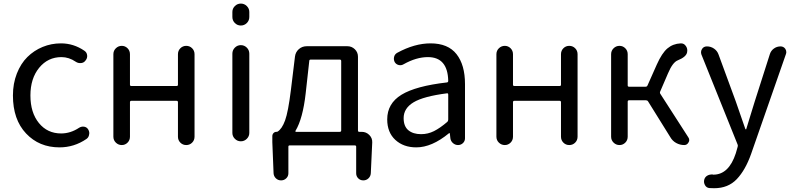

<svg xmlns="http://www.w3.org/2000/svg" viewBox="-20 -794 4350 1051"><path d="M305.7 12.7Q194.3 12.7 122.6 -63.5Q50.8 -139.6 50.8 -271.5Q50.8 -336.9 72.3 -391.6Q93.8 -446.3 129.9 -481.9Q166 -517.6 213.4 -537.1Q260.7 -556.6 313.5 -556.6Q382.8 -556.6 441.4 -516.6Q455.1 -507.8 457 -491.7Q459 -475.6 448.2 -462.9Q439.5 -450.2 423.3 -448.7Q407.2 -447.3 394.5 -456.1Q357.4 -481.4 316.4 -481.4Q242.2 -481.4 194.3 -422.9Q146.5 -364.3 146.5 -271.5Q146.5 -177.7 192.9 -120.6Q239.3 -63.5 314.5 -63.5Q366.2 -63.5 413.1 -94.7Q425.8 -102.5 439.9 -100.6Q454.1 -98.6 461.9 -86.9Q468.8 -76.2 468.8 -64.5Q468.8 -61.5 467.8 -57.6Q465.8 -42 453.1 -33.2Q385.7 12.7 305.7 12.7Z M600.6 -45.9V-497.1Q600.6 -516.6 614.3 -529.8Q627.9 -543 646.5 -543Q665 -543 678.2 -529.8Q691.4 -516.6 691.4 -497.1V-330.1Q691.4 -323.2 699.2 -323.2H946.3Q954.1 -323.2 954.1 -330.1V-497.1Q954.1 -516.6 967.3 -529.8Q980.5 -543 999.5 -543Q1018.6 -543 1031.7 -529.8Q1044.9 -516.6 1044.9 -497.1V-45.9Q1044.9 -26.4 1031.7 -13.2Q1018.6 0 999.5 0Q980.5 0 967.3 -13.2Q954.1 -26.4 954.1 -45.9V-234.4Q954.1 -242.2 946.3 -242.2H699.2Q691.4 -242.2 691.4 -234.4V-45.9Q691.4 -26.4 678.2 -13.2Q665 0 646.5 0Q627.9 0 614.3 -13.2Q600.6 -26.4 600.6 -45.9Z M1252 -701.2V-728.5Q1252 -747.1 1265.6 -760.7Q1279.3 -774.4 1298.3 -774.4Q1317.4 -774.4 1331.1 -760.7Q1344.7 -747.1 1344.7 -728.5V-701.2Q1344.7 -681.6 1331.1 -668Q1317.4 -654.3 1298.3 -654.3Q1279.3 -654.3 1265.6 -668Q1252 -681.6 1252 -701.2ZM1252 -66.4V-500Q1252 -519.5 1265.6 -533.2Q1279.3 -546.9 1298.3 -546.9Q1317.4 -546.9 1331.1 -533.2Q1344.7 -519.5 1344.7 -500V-66.4Q1344.7 -47.9 1331.1 -34.2Q1317.4 -20.5 1298.3 -20.5Q1279.3 -20.5 1265.6 -34.2Q1252 -47.9 1252 -66.4Z M1680.7 -467.8Q1672.9 -467.8 1672.9 -460L1653.3 -283.2Q1637.7 -144.5 1597.7 -78.1Q1595.7 -76.2 1597.2 -74.2Q1598.6 -72.3 1600.6 -72.3H1839.8Q1847.7 -72.3 1847.7 -80.1V-460Q1847.7 -467.8 1839.8 -467.8ZM1939.5 -80.1Q1939.5 -72.3 1946.3 -72.3H1960Q1984.4 -72.3 2001.5 -55.2Q2018.6 -38.1 2017.6 -14.6L2009.8 154.3Q2008.8 170.9 1997.1 182.1Q1985.4 193.4 1968.8 193.4Q1952.1 193.4 1940.9 182.1Q1929.7 170.9 1929.7 154.3V8.8Q1929.7 2 1921.9 2H1565.4Q1558.6 2 1558.6 8.8V154.3Q1558.6 170.9 1546.9 182.1Q1535.2 193.4 1518.6 193.4Q1502 193.4 1490.2 182.1Q1478.5 170.9 1477.5 154.3L1470.7 -15.6V-48.8Q1470.7 -58.6 1477.1 -65.4Q1483.4 -72.3 1493.2 -72.3Q1496.1 -72.3 1499 -73.2Q1523.4 -87.9 1540.5 -134.8Q1557.6 -181.6 1572.3 -300.8L1594.7 -484.4Q1597.7 -508.8 1615.7 -524.9Q1633.8 -541 1659.2 -541H1881.8Q1905.3 -541 1922.4 -524.4Q1939.5 -507.8 1939.5 -483.4Z M2258.8 12.7Q2188.5 12.7 2144 -28.3Q2099.6 -69.3 2099.6 -140.6Q2099.6 -227.5 2177.7 -275.4Q2255.9 -323.2 2426.8 -342.8Q2433.6 -343.8 2433.6 -351.6Q2430.7 -481.4 2322.3 -481.4Q2258.8 -481.4 2189.5 -442.4Q2176.8 -434.6 2162.6 -438Q2148.4 -441.4 2140.6 -454.1Q2133.8 -467.8 2137.2 -482.4Q2140.6 -497.1 2154.3 -504.9Q2249 -556.6 2336.9 -556.6Q2432.6 -556.6 2479 -497.6Q2525.4 -438.5 2525.4 -334V-37.1Q2525.4 -21.5 2514.2 -10.7Q2502.9 0 2487.3 0Q2471.7 0 2459.5 -10.7Q2447.3 -21.5 2445.3 -37.1L2442.4 -63.5Q2442.4 -65.4 2440.9 -65.4Q2439.5 -65.4 2437.5 -64.5Q2343.8 12.7 2258.8 12.7ZM2285.2 -59.6Q2322.3 -59.6 2355.5 -76.2Q2388.7 -92.8 2428.7 -127Q2433.6 -131.8 2433.6 -139.6V-276.4Q2433.6 -283.2 2428.7 -283.2Q2427.7 -283.2 2426.8 -283.2Q2297.9 -266.6 2243.7 -233.9Q2189.5 -201.2 2189.5 -147.5Q2189.5 -102.5 2215.3 -81.1Q2241.2 -59.6 2285.2 -59.6Z M2697.3 -45.9V-497.1Q2697.3 -516.6 2710.9 -529.8Q2724.6 -543 2743.2 -543Q2761.7 -543 2774.9 -529.8Q2788.1 -516.6 2788.1 -497.1V-330.1Q2788.1 -323.2 2795.9 -323.2H3043Q3050.8 -323.2 3050.8 -330.1V-497.1Q3050.8 -516.6 3064 -529.8Q3077.1 -543 3096.2 -543Q3115.2 -543 3128.4 -529.8Q3141.6 -516.6 3141.6 -497.1V-45.9Q3141.6 -26.4 3128.4 -13.2Q3115.2 0 3096.2 0Q3077.1 0 3064 -13.2Q3050.8 -26.4 3050.8 -45.9V-234.4Q3050.8 -242.2 3043 -242.2H2795.9Q2788.1 -242.2 2788.1 -234.4V-45.9Q2788.1 -26.4 2774.9 -13.2Q2761.7 0 2743.2 0Q2724.6 0 2710.9 -13.2Q2697.3 -26.4 2697.3 -45.9Z M3593.8 -293Q3590.8 -286.1 3594.7 -280.3L3748 -42Q3752.9 -35.2 3752.9 -27.3Q3752.9 -20.5 3749 -14.6Q3741.2 0 3725.6 0Q3702.1 0 3681.6 -11.2Q3661.1 -22.5 3649.4 -43L3527.3 -239.3Q3523.4 -245.1 3515.6 -245.1H3423.8Q3416 -245.1 3416 -237.3V-45.9Q3416 -26.4 3402.8 -13.2Q3389.6 0 3371.1 0Q3352.5 0 3338.9 -13.2Q3325.2 -26.4 3325.2 -45.9V-497.1Q3325.2 -516.6 3338.9 -529.8Q3352.5 -543 3371.1 -543Q3389.6 -543 3402.8 -529.8Q3416 -516.6 3416 -497.1V-326.2Q3416 -319.3 3423.8 -319.3H3513.7Q3521.5 -319.3 3524.4 -326.2L3575.2 -440.4Q3603.5 -503.9 3633.8 -529.3Q3664.1 -554.7 3706.1 -556.6Q3707 -556.6 3708 -556.6Q3724.6 -556.6 3734.4 -542Q3742.2 -531.2 3742.2 -517.6Q3742.2 -512.7 3741.2 -507.8Q3736.3 -482.4 3690.4 -463.9Q3662.1 -453.1 3636.7 -392.6Z M3889.6 236.3Q3875 236.3 3862.3 235.4Q3846.7 233.4 3838.9 219.2Q3831.1 205.1 3835 189.5Q3838.9 174.8 3851.6 167.5Q3864.3 160.2 3880.9 161.1Q3882.8 162.1 3884.8 162.1Q3969.7 162.1 4007.8 44.9L4017.6 10.7Q4020.5 3.9 4017.6 -2.9L3819.3 -496.1Q3817.4 -502.9 3817.4 -508.8Q3817.4 -517.6 3823.2 -526.4Q3832 -540 3849.6 -540Q3871.1 -540 3888.7 -527.8Q3906.2 -515.6 3913.1 -496.1L4007.8 -238.3Q4045.9 -127 4059.6 -88.9Q4060.5 -85.9 4063 -85.9Q4065.4 -85.9 4065.4 -88.9Q4071.3 -106.4 4086.9 -159.2Q4102.5 -211.9 4111.3 -238.3L4194.3 -498Q4200.2 -516.6 4216.3 -528.3Q4232.4 -540 4252.9 -540Q4268.6 -540 4278.3 -527.3Q4284.2 -518.6 4284.2 -508.8Q4284.2 -503.9 4282.2 -498L4091.8 47.9Q4060.5 136.7 4013.2 186.5Q3965.8 236.3 3889.6 236.3Z"/></svg>

Font: Gen Jyuu Gothic P Regular
Style: Regular
Weight: 400
Designer: [Source Han Sans]
Ryoko NISHIZUKA  (kana & ideographs); Paul D. Hunt (Latin, Greek & Cyrillic); Wenlong ZHANG  (bopomofo
Version: Version 1.002.20150607